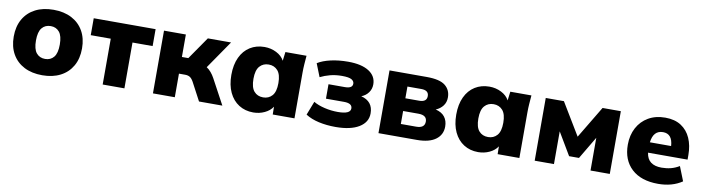

<svg xmlns="http://www.w3.org/2000/svg" viewBox="-27 -1019 5596 1531"><g transform="rotate(10 2771.0 -254.0)"><path d="M318 11Q233 11 171 -21Q109 -53 75 -112.5Q41 -172 41 -254Q41 -336 75 -395.5Q109 -455 171 -487Q233 -519 318 -519Q402 -519 464 -487Q526 -455 560 -395.5Q594 -336 594 -254Q594 -172 560 -112.5Q526 -53 464 -21Q402 11 318 11ZM318 -121Q362 -121 388 -152.5Q414 -184 414 -254Q414 -324 388 -355.5Q362 -387 318 -387Q273 -387 247 -355.5Q221 -324 221 -254Q221 -184 247 -152.5Q273 -121 318 -121Z M806 0V-371H644V-508H1145V-371H982V0Z M1213 0V-508H1390V-326H1442L1568 -508H1756L1599 -280Q1619 -267 1635.5 -247.5Q1652 -228 1665 -204L1775 0H1586L1508 -147Q1494 -172 1478.5 -181.5Q1463 -191 1440 -191H1390V0Z M2026 11Q1960 11 1909.5 -21Q1859 -53 1831 -112.5Q1803 -172 1803 -254Q1803 -337 1831 -396.5Q1859 -456 1909.5 -487.5Q1960 -519 2026 -519Q2078 -519 2122.5 -496.5Q2167 -474 2187 -436L2196 -508H2367Q2364 -474 2361.5 -439Q2359 -404 2359 -370V0H2183L2182 -63Q2160 -29 2117.5 -9Q2075 11 2026 11ZM2083 -121Q2128 -121 2156 -152.5Q2184 -184 2184 -254Q2184 -324 2156 -355.5Q2128 -387 2083 -387Q2038 -387 2010 -355.5Q1982 -324 1982 -254Q1982 -184 2009.5 -152.5Q2037 -121 2083 -121Z M2692 11Q2620 11 2557 -3Q2494 -17 2449 -46L2492 -157Q2529 -135 2582.5 -122.5Q2636 -110 2690 -110Q2792 -110 2792 -156Q2792 -198 2725 -198H2579V-315H2711Q2773 -315 2773 -353Q2773 -374 2751.5 -386.5Q2730 -399 2674 -399Q2622 -399 2578.5 -387.5Q2535 -376 2499 -358L2457 -464Q2499 -490 2562.5 -504.5Q2626 -519 2703 -519Q2811 -519 2871 -481Q2931 -443 2931 -375Q2931 -338 2910 -309Q2889 -280 2853 -266Q2950 -241 2950 -144Q2950 -72 2882 -30.5Q2814 11 2692 11Z M3039 0V-508H3341Q3446 -508 3490.5 -472.5Q3535 -437 3535 -376Q3535 -337 3513.5 -308.5Q3492 -280 3456 -265Q3506 -253 3530 -221.5Q3554 -190 3554 -144Q3554 -77 3501.5 -38.5Q3449 0 3350 0ZM3202 -311H3314Q3375 -311 3375 -359Q3375 -406 3314 -406H3202ZM3202 -103H3326Q3395 -103 3395 -156Q3395 -208 3326 -208H3202Z M3847 11Q3781 11 3730.5 -21Q3680 -53 3652 -112.5Q3624 -172 3624 -254Q3624 -337 3652 -396.5Q3680 -456 3730.5 -487.5Q3781 -519 3847 -519Q3899 -519 3943.5 -496.5Q3988 -474 4008 -436L4017 -508H4188Q4185 -474 4182.5 -439Q4180 -404 4180 -370V0H4004L4003 -63Q3981 -29 3938.5 -9Q3896 11 3847 11ZM3904 -121Q3949 -121 3977 -152.5Q4005 -184 4005 -254Q4005 -324 3977 -355.5Q3949 -387 3904 -387Q3859 -387 3831 -355.5Q3803 -324 3803 -254Q3803 -184 3830.5 -152.5Q3858 -121 3904 -121Z M4304 0V-508H4451L4608 -248L4764 -508H4912V0H4756V-265L4648 -83H4568L4460 -265V0Z M5304 11Q5166 11 5089.5 -60Q5013 -131 5013 -255Q5013 -332 5045 -392Q5077 -452 5135 -485.5Q5193 -519 5271 -519Q5348 -519 5399.5 -485.5Q5451 -452 5477 -393Q5503 -334 5503 -258V-220H5183Q5190 -169 5222 -145Q5254 -121 5309 -121Q5349 -121 5384 -130Q5419 -139 5452 -159L5498 -43Q5418 11 5304 11ZM5273 -402Q5195 -402 5183 -304H5355Q5349 -402 5273 -402Z"/></g></svg>

Font: Mulish Black
Style: Regular
Weight: 900
Designer: Vernon Adams
Foundry: Vernon Adams
Version: Version 3.603; ttfautohint (v1.8.3)